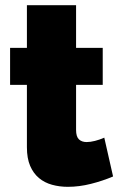

<svg xmlns="http://www.w3.org/2000/svg" viewBox="-20 -711 464 742"><path d="M417 -29Q377 -12 331.5 -0.5Q286 11 242 11Q210 11 181 3Q152 -5 130.5 -23Q109 -41 96.5 -70Q84 -99 84 -142V-383H19V-526H84V-691H274V-526H377V-383H274V-209Q274 -183 285 -172.5Q296 -162 315 -162Q329 -162 347 -166.5Q365 -171 383 -179Z"/></svg>

Font: Raleway
Style: Heavy
Weight: 900
Designer: Matt McInerney, Pablo Impallari, Rodrigo Fuenzalida
Foundry: Matt McInerney, Pablo Impallari, Rodrigo Fuenzalida
Version: Version 2.001; ttfautohint (v0.8) -G 200 -r 50